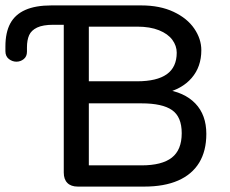

<svg xmlns="http://www.w3.org/2000/svg" viewBox="-20 -690 851 710"><path d="M0 -500.7V-517.9Q0 -569.9 18 -603.3Q36 -636.6 73.7 -653.3Q111.4 -670 170 -670H295.8V-598.4H177.8Q138.7 -598.4 117.2 -588.1Q95.7 -577.8 87.7 -559.8Q79.7 -541.7 79.7 -514.9V-498.8Q79.7 -481.1 67.8 -471.5Q55.9 -461.9 40.7 -461.9Q25.7 -461.9 12.8 -471.8Q0 -481.8 0 -500.7ZM215.8 -51.9V-618.1Q215.8 -643.2 229.2 -656.6Q242.6 -670 267.7 -670H502Q571.6 -670 622 -646.2Q672.4 -622.4 698.4 -584.2Q724.5 -546 724.5 -504.3Q724.5 -443.1 688.7 -401.6Q652.9 -360 587.1 -345V-359.6Q661.6 -349.7 702.3 -307.4Q743 -265 743 -194.8Q743 -131.8 716.5 -88.3Q690 -44.9 638.7 -22.4Q587.4 0 513.7 0H267.7Q242.6 0 229.2 -13.4Q215.8 -26.8 215.8 -51.9ZM652 -197.4Q652 -258 616.2 -282.9Q580.4 -307.8 503.3 -307.8H308.5V-78.5H503.3Q578.8 -78.5 615.4 -107.1Q652 -135.8 652 -197.4ZM633.5 -495.2Q633.5 -520.6 617.3 -542.7Q601.1 -564.8 567.9 -578.2Q534.7 -591.5 487.1 -591.5H308.5V-389.4H487.1Q560 -389.4 596.8 -415.5Q633.5 -441.7 633.5 -495.2Z"/></svg>

Font: SN Pro Thin
Style: Regular
Weight: 200
Designer: Tobias Whetton
Foundry: Supernotes
Version: Version 1.003;Glyphs 3.3 (3324)